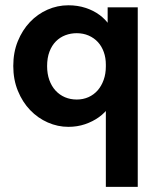

<svg xmlns="http://www.w3.org/2000/svg" viewBox="-20 -485 614 745"><path d="M390.7 240H514.5V-325.5V-332.5V-456.5H397.7V-332.5L390.7 -325.5V-125.5V-111ZM245.2 7.2Q279.7 7.2 309.9 -3Q340 -13.3 363.9 -30.4Q387.7 -47.5 403.9 -70.9Q420 -94.3 425.8 -120.8V-226.8H390.7Q390.7 -198.5 382.2 -174.9Q373.7 -151.3 359 -134.4Q344.2 -117.5 323.4 -108.1Q302.5 -98.8 277.8 -98.8Q253.3 -98.8 232.3 -107.6Q211.3 -116.5 195.6 -133.5Q180 -150.5 171.4 -174.5Q162.8 -198.5 162.8 -228.5Q162.8 -260.5 171.9 -284.5Q181 -308.5 196.9 -324.5Q212.8 -340.5 233.8 -348.4Q254.8 -356.2 277.5 -356.2Q303 -356.2 324.1 -347Q345.2 -337.7 360 -321.6Q374.7 -305.5 382.7 -283.1Q390.7 -260.8 390.7 -234.5H420.8V-342Q418.5 -366 404 -387.9Q389.5 -409.8 366.2 -427Q343 -444.3 312.1 -454.4Q281.2 -464.5 245.2 -464.5Q202.7 -464.5 164.1 -447.4Q125.5 -430.3 96.1 -399.3Q66.7 -368.3 49.1 -325.1Q31.5 -282 31.5 -229Q31.5 -176 49.4 -132.4Q67.2 -88.8 97 -57.8Q126.7 -26.8 165.4 -9.8Q204 7.2 245.2 7.2Z"/></svg>

Font: Tilda Sans VF
Style: Regular
Weight: 400
Designer: ParaType Ltd
Foundry: ParaType Ltd
Version: Version 1.010